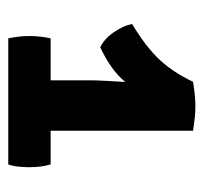

<svg xmlns="http://www.w3.org/2000/svg" viewBox="-34 -762 482 453"><g transform="rotate(90 206.5 -535.0)"><path d="M288 -370H169V-511Q169 -522 170.2 -543.5Q171.5 -565 172.8 -589.2Q174 -613.5 173.5 -632.5L172.5 -750Q188 -752.5 202.5 -754Q217 -755.5 231 -755.5Q245 -755.5 258 -754Q271 -752.5 288 -750ZM119.5 -414Q129.5 -414 145.2 -414Q161 -414 169 -414H288Q297 -414 315 -414Q333 -414 341.5 -414H367.5Q374 -391.5 374 -363.5Q374 -352.5 372.8 -339Q371.5 -325.5 367.5 -314H70Q64.5 -340 64.5 -363.5Q64.5 -389.5 70 -414ZM36 -606Q92 -640 121.5 -672.2Q151 -704.5 172.5 -750L212.5 -678Q198 -620.5 171.2 -588.2Q144.5 -556 91 -531Q70.5 -541 55.2 -563.5Q40 -586 36 -606Z"/></g></svg>

Font: Signika Negative Light
Style: Bold
Weight: 700
Version: Version 2.001